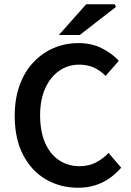

<svg xmlns="http://www.w3.org/2000/svg" viewBox="-20 -868 616 900"><path d="M346 12Q263 12 195.5 -27Q128 -66 88.5 -141.5Q49 -217 49 -325Q49 -405 72 -468.5Q95 -532 136.5 -576Q178 -620 232 -643Q286 -666 348 -666Q410 -666 458 -641.5Q506 -617 537 -583L475 -512Q450 -538 419.5 -551.5Q389 -565 351 -565Q299 -565 257.5 -536Q216 -507 192 -454Q168 -401 168 -328Q168 -253 191 -199.5Q214 -146 256 -117.5Q298 -89 354 -89Q396 -89 429 -106Q462 -123 489 -151L548 -82Q508 -36 458 -12Q408 12 346 12ZM256 -704 384 -848H517L524 -836L354 -704Z"/></svg>

Font: Source Sans 3 SemiBold
Style: Regular
Weight: 600
Designer: Paul D. Hunt
Foundry: Adobe
Version: Version 3.046;hotconv 1.0.118;makeotfexe 2.5.65603